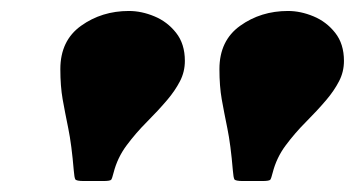

<svg xmlns="http://www.w3.org/2000/svg" viewBox="-20 -798 647 350"><path d="M285 -616Q268 -596 247.8 -575.8Q227.5 -555.5 210.8 -533Q194 -510.5 187 -483Q184.5 -473 182.8 -470.5Q181 -468 168 -468H133Q119 -468 117.2 -471.2Q115.5 -474.5 114.5 -487Q110.5 -534.5 104.5 -563.8Q98.5 -593 94.2 -617Q90 -641 90 -672Q90 -724 127.8 -751Q165.5 -778 215 -778Q238 -778 261.5 -768.2Q285 -758.5 301 -738.2Q317 -718 317 -687Q317 -667 308 -649.8Q299 -632.5 285 -616ZM575 -616Q558 -596 537.8 -575.8Q517.5 -555.5 500.8 -533Q484 -510.5 477 -483Q474.5 -473 472.8 -470.5Q471 -468 458 -468H423Q409 -468 407.2 -471.2Q405.5 -474.5 404.5 -487Q400.5 -534.5 394.5 -563.8Q388.5 -593 384.2 -617Q380 -641 380 -672Q380 -724 417.8 -751Q455.5 -778 505 -778Q528 -778 551.5 -768.2Q575 -758.5 591 -738.2Q607 -718 607 -687Q607 -667 598 -649.8Q589 -632.5 575 -616Z"/></svg>

Font: Besley* Narrow Fatface
Style: Italic
Weight: 900
Width: 4
Italic angle: -13°
Designer: Owen Earl
Foundry: indestructible type*
Version: Version 3.000; ttfautohint (v1.8.3)